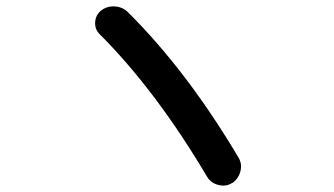

<svg xmlns="http://www.w3.org/2000/svg" viewBox="-20 -664 1040 597"><path d="M624 -114.3Q464.8 -382.8 290 -557.6Q274.4 -573.2 275.9 -595.2Q277.3 -617.2 293.9 -630.9Q312.5 -645.5 336.9 -644Q361.3 -642.6 377.9 -626Q562.5 -442.4 721.7 -173.8Q733.4 -154.3 727.5 -131.3Q721.7 -108.4 702.1 -94.7H701.2Q682.6 -83 659.2 -88.9Q635.7 -94.7 624 -114.3Z"/></svg>

Font: Rounded Mgen+ 1mn medium
Style: Regular
Weight: 500
Designer: [Source Han Sans]
Ryoko NISHIZUKA  (kana & ideographs); Paul D. Hunt (Latin, Greek & Cyrillic); Wenlong ZHANG  (bopomofo
Version: Version 1.059.20150602